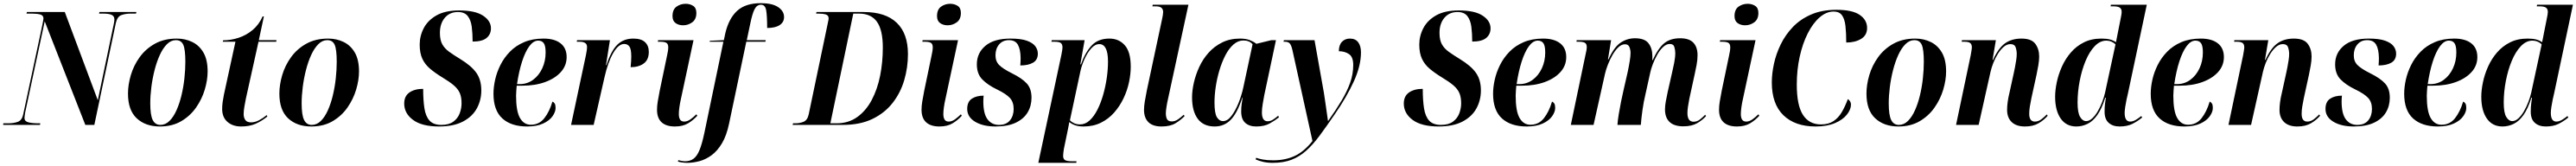

<svg xmlns="http://www.w3.org/2000/svg" viewBox="-50 -790 16303 1050"><path d="M-30 0 -29 -10H3Q37 -10 63 -19.5Q89 -29 97 -67L219 -637Q221 -650 223 -658.5Q225 -667 225 -673Q225 -693 204.5 -698.5Q184 -704 151 -704H118L120 -714H360L569 -156L670 -638Q674 -657 674 -667Q674 -688 656.5 -696Q639 -704 602 -704H577L579 -714H813L811 -704H777Q744 -704 718 -694.5Q692 -685 683 -644L547 0H490L233 -655L109 -77Q107 -64 106 -56Q105 -48 105 -43Q105 -23 129 -16.5Q153 -10 194 -10H205L203 0Z M962 10Q871 10 815.5 -41.5Q760 -93 760 -198Q760 -254 778 -315Q796 -376 834 -428.5Q872 -481 930.5 -513.5Q989 -546 1069 -546Q1122 -546 1166.5 -524.5Q1211 -503 1237.5 -457.5Q1264 -412 1264 -338Q1264 -284 1246 -223.5Q1228 -163 1191 -110Q1154 -57 1097 -23.5Q1040 10 962 10ZM965 0Q997 0 1022.5 -25Q1048 -50 1067 -92.5Q1086 -135 1098.5 -187Q1111 -239 1117 -294Q1123 -349 1123 -399Q1123 -477 1110 -506.5Q1097 -536 1063 -536Q1032 -536 1006.5 -510.5Q981 -485 961.5 -442.5Q942 -400 928.5 -347.5Q915 -295 908 -240Q901 -185 901 -136Q901 -62 916.5 -31Q932 0 965 0Z M1476 10Q1423 10 1389.5 -19Q1356 -48 1356 -101Q1356 -123 1359 -144.5Q1362 -166 1367 -191L1440 -526H1360L1362 -535Q1411 -535 1460 -551Q1509 -567 1549 -600.5Q1589 -634 1612 -686H1620L1588 -536H1700L1698 -526H1586L1506 -166Q1501 -141 1496.5 -115Q1492 -89 1492 -68Q1492 -46 1502.5 -31Q1513 -16 1539 -16Q1564 -16 1589.5 -29.5Q1615 -43 1638 -62L1642 -53Q1606 -24 1567.5 -7Q1529 10 1476 10Z M1920 10Q1829 10 1773.5 -41.5Q1718 -93 1718 -198Q1718 -254 1736 -315Q1754 -376 1792 -428.5Q1830 -481 1888.5 -513.5Q1947 -546 2027 -546Q2080 -546 2124.5 -524.5Q2169 -503 2195.5 -457.5Q2222 -412 2222 -338Q2222 -284 2204 -223.5Q2186 -163 2149 -110Q2112 -57 2055 -23.5Q1998 10 1920 10ZM1923 0Q1955 0 1980.5 -25Q2006 -50 2025 -92.5Q2044 -135 2056.5 -187Q2069 -239 2075 -294Q2081 -349 2081 -399Q2081 -477 2068 -506.5Q2055 -536 2021 -536Q1990 -536 1964.5 -510.5Q1939 -485 1919.5 -442.5Q1900 -400 1886.5 -347.5Q1873 -295 1866 -240Q1859 -185 1859 -136Q1859 -62 1874.5 -31Q1890 0 1923 0Z M2729 10Q2620 10 2564 -31.5Q2508 -73 2508 -135Q2508 -182 2541 -205Q2574 -228 2628 -228Q2628 -156 2636 -105Q2644 -54 2668.5 -27Q2693 0 2743 0Q2791 0 2819 -20.5Q2847 -41 2859 -72.5Q2871 -104 2871 -137Q2871 -176 2859.5 -202Q2848 -228 2821.5 -250.5Q2795 -273 2750 -300Q2704 -328 2671.5 -355.5Q2639 -383 2622.5 -419Q2606 -455 2606 -508Q2606 -563 2632 -612.5Q2658 -662 2713 -693Q2768 -724 2856 -724Q2957 -724 3007 -691Q3057 -658 3057 -611Q3057 -573 3029.5 -550Q3002 -527 2941 -527Q2941 -578 2935.5 -620.5Q2930 -663 2910 -688.5Q2890 -714 2848 -714Q2796 -714 2765 -677.5Q2734 -641 2734 -582Q2734 -537 2749 -510Q2764 -483 2792.5 -462.5Q2821 -442 2862 -417Q2933 -374 2964.5 -329.5Q2996 -285 2996 -218Q2996 -156 2967.5 -104Q2939 -52 2879.5 -21Q2820 10 2729 10Z M3286 10Q3185 10 3129 -41Q3073 -92 3073 -197Q3073 -239 3083.5 -286Q3094 -333 3117 -379Q3140 -425 3177 -463Q3214 -501 3267 -523.5Q3320 -546 3390 -546Q3459 -546 3497.5 -516Q3536 -486 3536 -429Q3536 -375 3499.5 -334.5Q3463 -294 3400 -271Q3337 -248 3256 -248H3220Q3219 -238 3217.5 -216.5Q3216 -195 3216 -185Q3216 -87 3240.5 -44Q3265 -1 3309 -1Q3362 -1 3394.5 -42Q3427 -83 3446 -147Q3455 -144 3460.5 -135Q3466 -126 3466 -107Q3466 -82 3446.5 -54.5Q3427 -27 3387 -8.5Q3347 10 3286 10ZM3239 -258Q3287 -258 3324 -285.5Q3361 -313 3382 -358.5Q3403 -404 3403 -458Q3403 -500 3391.5 -516.5Q3380 -533 3356 -533Q3326 -533 3300 -498Q3274 -463 3254 -401Q3234 -339 3222 -258Z M3658 -441Q3661 -456 3663 -469Q3665 -482 3665 -494Q3665 -526 3618 -526H3600L3602 -536H3810L3785 -378H3788Q3817 -468 3856.5 -507Q3896 -546 3958 -546Q4008 -546 4032 -523.5Q4056 -501 4056 -462Q4056 -412 4024 -388.5Q3992 -365 3941 -365Q3943 -386 3944 -402.5Q3945 -419 3945 -433Q3945 -480 3933 -496Q3921 -512 3900 -512Q3864 -512 3830.5 -454Q3797 -396 3776 -303L3707 0H3564Z M4273 -630Q4245 -630 4225.5 -644Q4206 -658 4206 -688Q4206 -730 4231.5 -748Q4257 -766 4289 -766Q4316 -766 4336.5 -753Q4357 -740 4357 -708Q4357 -668 4331 -649Q4305 -630 4273 -630ZM4221 10Q4166 10 4137 -16.5Q4108 -43 4108 -96Q4108 -120 4112.5 -147.5Q4117 -175 4125 -216L4172 -441Q4175 -454 4177 -467Q4179 -480 4179 -491Q4179 -511 4168 -518.5Q4157 -526 4128 -526H4113L4115 -536H4339L4259 -163Q4253 -137 4249.5 -111.5Q4246 -86 4246 -69Q4246 -46 4254 -33.5Q4262 -21 4280 -21Q4300 -21 4320 -35.5Q4340 -50 4357 -67L4363 -58Q4339 -31 4305.5 -10.5Q4272 10 4221 10Z M4299 240Q4284 240 4266.5 237.5Q4249 235 4240 232L4243 223Q4250 225 4262.5 227.5Q4275 230 4286 230Q4317 230 4339 214Q4361 198 4377 159Q4393 120 4408 49L4528 -526H4441L4442 -532L4531 -536L4540 -579Q4562 -673 4615 -721.5Q4668 -770 4765 -770Q4837 -770 4874.5 -745Q4912 -720 4912 -682Q4912 -650 4884.5 -631.5Q4857 -613 4805 -613Q4805 -687 4799 -723.5Q4793 -760 4766 -760Q4740 -760 4725.5 -732Q4711 -704 4698 -640L4676 -536H4796L4794 -526H4673L4564 -8Q4548 68 4519 116.5Q4490 165 4453 192Q4416 219 4376 229.5Q4336 240 4299 240Z M4966 0 4969 -10H4984Q5012 -10 5036 -20Q5060 -30 5068 -67L5187 -635Q5189 -647 5191.5 -657Q5194 -667 5194 -674Q5194 -693 5176 -698.5Q5158 -704 5129 -704H5115L5117 -714H5416Q5554 -714 5625 -646Q5696 -578 5696 -448Q5696 -363 5672.5 -283Q5649 -203 5599 -139Q5549 -75 5471 -37.5Q5393 0 5285 0ZM5244 -10Q5320 -10 5375.5 -50Q5431 -90 5467 -158Q5503 -226 5520 -311.5Q5537 -397 5537 -489Q5537 -600 5500 -652Q5463 -704 5386 -704H5350L5205 -10Z M5947 -630Q5919 -630 5899.5 -644Q5880 -658 5880 -688Q5880 -730 5905.5 -748Q5931 -766 5963 -766Q5990 -766 6010.5 -753Q6031 -740 6031 -708Q6031 -668 6005 -649Q5979 -630 5947 -630ZM5895 10Q5840 10 5811 -16.5Q5782 -43 5782 -96Q5782 -120 5786.5 -147.5Q5791 -175 5799 -216L5846 -441Q5849 -454 5851 -467Q5853 -480 5853 -491Q5853 -511 5842 -518.5Q5831 -526 5802 -526H5787L5789 -536H6013L5933 -163Q5927 -137 5923.5 -111.5Q5920 -86 5920 -69Q5920 -46 5928 -33.5Q5936 -21 5954 -21Q5974 -21 5994 -35.5Q6014 -50 6031 -67L6037 -58Q6013 -31 5979.5 -10.5Q5946 10 5895 10Z M6250 10Q6171 10 6121 -20Q6071 -50 6071 -101Q6071 -146 6100 -165.5Q6129 -185 6175 -185Q6173 -164 6173 -148Q6173 -71 6199.5 -35.5Q6226 0 6272 0Q6318 0 6341.5 -28.5Q6365 -57 6365 -101Q6365 -144 6341.5 -170Q6318 -196 6260 -224Q6200 -253 6166 -288Q6132 -323 6132 -383Q6132 -455 6186.5 -500.5Q6241 -546 6345 -546Q6411 -546 6448.5 -532.5Q6486 -519 6502 -497.5Q6518 -476 6518 -451Q6518 -411 6487.5 -393.5Q6457 -376 6407 -376Q6408 -389 6408.5 -401Q6409 -413 6409 -424Q6408 -479 6391.5 -507.5Q6375 -536 6335 -536Q6296 -536 6273 -509Q6250 -482 6250 -440Q6250 -402 6273.5 -378.5Q6297 -355 6353 -327Q6418 -295 6448 -262Q6478 -229 6478 -172Q6478 -121 6454 -80Q6430 -39 6379.5 -14.5Q6329 10 6250 10Z M6667 -443Q6670 -458 6672 -470.5Q6674 -483 6674 -489Q6674 -510 6663.5 -518Q6653 -526 6624 -526H6604L6606 -536H6814L6787 -383H6791Q6817 -457 6858 -501.5Q6899 -546 6971 -546Q7031 -546 7068.5 -503.5Q7106 -461 7106 -368Q7106 -322 7095 -270Q7084 -218 7060.5 -168.5Q7037 -119 7001.5 -78.5Q6966 -38 6917.5 -14Q6869 10 6808 10Q6776 10 6754.5 2.5Q6733 -5 6717 -18Q6715 -4 6712.5 7.5Q6710 19 6707 35L6683 151Q6681 164 6679.5 175.5Q6678 187 6678 195Q6678 217 6691.5 223.5Q6705 230 6733 230H6763L6761 240H6521ZM6785 -3Q6818 -3 6845.5 -28Q6873 -53 6894.5 -95Q6916 -137 6931 -189Q6946 -241 6954 -295.5Q6962 -350 6962 -400Q6962 -511 6907 -511Q6880 -511 6856 -484Q6832 -457 6814 -417.5Q6796 -378 6788 -342L6721 -29Q6730 -19 6746.5 -11Q6763 -3 6785 -3Z M7301 10Q7245 10 7217.5 -17.5Q7190 -45 7190 -95Q7190 -119 7195 -149Q7200 -179 7208 -219L7304 -668Q7307 -681 7309 -693.5Q7311 -706 7311 -714Q7311 -731 7300.5 -740.5Q7290 -750 7262 -750H7243L7245 -760H7471L7342 -165Q7336 -139 7332 -113Q7328 -87 7328 -71Q7329 -46 7337 -34Q7345 -22 7366 -22Q7386 -22 7405 -35Q7424 -48 7441 -64L7447 -56Q7423 -31 7389.5 -10.5Q7356 10 7301 10Z M7637 10Q7566 10 7530 -38.5Q7494 -87 7494 -174Q7494 -217 7505.5 -267.5Q7517 -318 7540 -367.5Q7563 -417 7599 -457Q7635 -497 7684.5 -521.5Q7734 -546 7798 -546Q7835 -546 7860 -536Q7885 -526 7901 -513L7996 -536H8025L7951 -188Q7947 -167 7941.5 -134.5Q7936 -102 7936 -79Q7936 -23 7972 -23Q7990 -23 8006.5 -33.5Q8023 -44 8039 -58L8044 -48Q8018 -27 7984.5 -8.5Q7951 10 7900 10Q7856 10 7830.5 -13Q7805 -36 7805 -85Q7805 -111 7808 -131.5Q7811 -152 7814 -173H7812Q7781 -76 7739.5 -33Q7698 10 7637 10ZM7690 -24Q7718 -24 7743 -56.5Q7768 -89 7788 -138.5Q7808 -188 7819 -240L7877 -510Q7857 -534 7819 -534Q7785 -534 7756 -508.5Q7727 -483 7705 -440.5Q7683 -398 7667.5 -346.5Q7652 -295 7644 -242Q7636 -189 7636 -142Q7636 -74 7651 -49Q7666 -24 7690 -24Z M8004 240Q7970 240 7942.5 233.5Q7915 227 7896 218L7900 208Q7915 214 7942 219Q7969 224 8008 224Q8084 224 8143.5 196.5Q8203 169 8256 102L8129 -474Q8122 -504 8112.5 -515Q8103 -526 8082 -526H8073L8075 -536H8269L8328 -205Q8332 -179 8337 -145Q8342 -111 8346.5 -79Q8351 -47 8354 -26H8356Q8405 -95 8440 -153.5Q8475 -212 8494.5 -266.5Q8514 -321 8514 -379Q8514 -430 8487 -448Q8460 -466 8423 -466Q8423 -505 8442.5 -525.5Q8462 -546 8493 -546Q8528 -546 8545.5 -522.5Q8563 -499 8563 -459Q8563 -374 8517.5 -274.5Q8472 -175 8397 -67Q8345 9 8302 67Q8259 125 8216.5 163Q8174 201 8123.5 220.5Q8073 240 8004 240Z M9055 10Q8946 10 8890 -31.5Q8834 -73 8834 -135Q8834 -182 8867 -205Q8900 -228 8954 -228Q8954 -156 8962 -105Q8970 -54 8994.5 -27Q9019 0 9069 0Q9117 0 9145 -20.5Q9173 -41 9185 -72.5Q9197 -104 9197 -137Q9197 -176 9185.5 -202Q9174 -228 9147.5 -250.5Q9121 -273 9076 -300Q9030 -328 8997.5 -355.5Q8965 -383 8948.5 -419Q8932 -455 8932 -508Q8932 -563 8958 -612.5Q8984 -662 9039 -693Q9094 -724 9182 -724Q9283 -724 9333 -691Q9383 -658 9383 -611Q9383 -573 9355.5 -550Q9328 -527 9267 -527Q9267 -578 9261.5 -620.5Q9256 -663 9236 -688.5Q9216 -714 9174 -714Q9122 -714 9091 -677.5Q9060 -641 9060 -582Q9060 -537 9075 -510Q9090 -483 9118.5 -462.5Q9147 -442 9188 -417Q9259 -374 9290.5 -329.5Q9322 -285 9322 -218Q9322 -156 9293.5 -104Q9265 -52 9205.5 -21Q9146 10 9055 10Z M9612 10Q9511 10 9455 -41Q9399 -92 9399 -197Q9399 -239 9409.5 -286Q9420 -333 9443 -379Q9466 -425 9503 -463Q9540 -501 9593 -523.5Q9646 -546 9716 -546Q9785 -546 9823.5 -516Q9862 -486 9862 -429Q9862 -375 9825.5 -334.5Q9789 -294 9726 -271Q9663 -248 9582 -248H9546Q9545 -238 9543.5 -216.5Q9542 -195 9542 -185Q9542 -87 9566.5 -44Q9591 -1 9635 -1Q9688 -1 9720.5 -42Q9753 -83 9772 -147Q9781 -144 9786.5 -135Q9792 -126 9792 -107Q9792 -82 9772.5 -54.5Q9753 -27 9713 -8.5Q9673 10 9612 10ZM9565 -258Q9613 -258 9650 -285.5Q9687 -313 9708 -358.5Q9729 -404 9729 -458Q9729 -500 9717.5 -516.5Q9706 -533 9682 -533Q9652 -533 9626 -498Q9600 -463 9580 -401Q9560 -339 9548 -258Z M10603 9Q10545 9 10516 -18.5Q10487 -46 10487 -98Q10487 -121 10492 -148Q10497 -175 10504 -208L10533 -336Q10538 -356 10545 -391.5Q10552 -427 10552 -454Q10552 -472 10546.5 -492Q10541 -512 10517 -512Q10496 -512 10475.5 -493Q10455 -474 10438.5 -445Q10422 -416 10410 -384.5Q10398 -353 10393 -328L10363 -192Q10352 -147 10344.5 -94Q10337 -41 10334 0H10186Q10188 -29 10194.5 -68.5Q10201 -108 10209 -147.5Q10217 -187 10224 -217L10251 -335Q10259 -373 10264 -404.5Q10269 -436 10269 -455Q10269 -474 10262 -492Q10255 -510 10234 -510Q10212 -510 10192 -491Q10172 -472 10155 -442.5Q10138 -413 10125.5 -381Q10113 -349 10107 -322L10035 0H9891L9984 -444Q9987 -456 9989.5 -469.5Q9992 -483 9992 -492Q9992 -512 9980.5 -519Q9969 -526 9943 -526H9927L9928 -536H10146L10126 -414H10129Q10165 -493 10206.5 -520.5Q10248 -548 10297 -548Q10358 -548 10382.5 -516.5Q10407 -485 10407 -436Q10407 -430 10407 -422.5Q10407 -415 10407 -409H10409Q10443 -484 10481.5 -516Q10520 -548 10583 -548Q10640 -548 10666.5 -520Q10693 -492 10693 -441Q10693 -411 10687 -379.5Q10681 -348 10675 -321L10641 -165Q10636 -139 10632.5 -116Q10629 -93 10629 -75Q10629 -20 10668 -20Q10690 -20 10708.5 -34.5Q10727 -49 10741 -64L10747 -56Q10724 -30 10690 -10.5Q10656 9 10603 9Z M10994 -630Q10966 -630 10946.5 -644Q10927 -658 10927 -688Q10927 -730 10952.5 -748Q10978 -766 11010 -766Q11037 -766 11057.5 -753Q11078 -740 11078 -708Q11078 -668 11052 -649Q11026 -630 10994 -630ZM10942 10Q10887 10 10858 -16.5Q10829 -43 10829 -96Q10829 -120 10833.5 -147.5Q10838 -175 10846 -216L10893 -441Q10896 -454 10898 -467Q10900 -480 10900 -491Q10900 -511 10889 -518.5Q10878 -526 10849 -526H10834L10836 -536H11060L10980 -163Q10974 -137 10970.5 -111.5Q10967 -86 10967 -69Q10967 -46 10975 -33.5Q10983 -21 11001 -21Q11021 -21 11041 -35.5Q11061 -50 11078 -67L11084 -58Q11060 -31 11026.5 -10.5Q10993 10 10942 10Z M11440 10Q11310 10 11236.5 -61Q11163 -132 11163 -269Q11163 -324 11176.5 -386.5Q11190 -449 11219.5 -509.5Q11249 -570 11296.5 -619.5Q11344 -669 11412.5 -698.5Q11481 -728 11572 -728Q11672 -728 11719 -696Q11766 -664 11766 -613Q11766 -567 11728 -544Q11690 -521 11634 -521Q11634 -583 11629 -626.5Q11624 -670 11607 -693.5Q11590 -717 11554 -717Q11508 -717 11465.5 -680Q11423 -643 11390.5 -579Q11358 -515 11339.5 -431.5Q11321 -348 11321 -255Q11321 -124 11360 -63.5Q11399 -3 11474 -3Q11522 -3 11553.5 -24Q11585 -45 11606 -81Q11627 -117 11644 -163Q11652 -159 11658 -149.5Q11664 -140 11664 -129Q11664 -98 11638.5 -65.5Q11613 -33 11563 -11.5Q11513 10 11440 10Z M11964 10Q11873 10 11817.5 -41.5Q11762 -93 11762 -198Q11762 -254 11780 -315Q11798 -376 11836 -428.5Q11874 -481 11932.5 -513.5Q11991 -546 12071 -546Q12124 -546 12168.5 -524.5Q12213 -503 12239.5 -457.5Q12266 -412 12266 -338Q12266 -284 12248 -223.5Q12230 -163 12193 -110Q12156 -57 12099 -23.5Q12042 10 11964 10ZM11967 0Q11999 0 12024.5 -25Q12050 -50 12069 -92.5Q12088 -135 12100.5 -187Q12113 -239 12119 -294Q12125 -349 12125 -399Q12125 -477 12112 -506.5Q12099 -536 12065 -536Q12034 -536 12008.5 -510.5Q11983 -485 11963.5 -442.5Q11944 -400 11930.5 -347.5Q11917 -295 11910 -240Q11903 -185 11903 -136Q11903 -62 11918.5 -31Q11934 0 11967 0Z M12765 10Q12710 10 12681 -18Q12652 -46 12652 -95Q12652 -117 12655.5 -144Q12659 -171 12668 -208L12695 -331Q12698 -344 12702 -365Q12706 -386 12709.5 -408.5Q12713 -431 12713 -449Q12713 -471 12706 -491Q12699 -511 12673 -511Q12651 -511 12631 -494Q12611 -477 12594 -450Q12577 -423 12565 -392.5Q12553 -362 12547 -335L12472 0H12329L12422 -442Q12424 -455 12426.5 -469Q12429 -483 12429 -491Q12429 -509 12419 -517.5Q12409 -526 12382 -526H12365L12366 -536H12581L12560 -411H12563Q12597 -486 12639 -516Q12681 -546 12743 -546Q12806 -546 12830.5 -513Q12855 -480 12855 -433Q12855 -407 12849.5 -375.5Q12844 -344 12838 -316L12806 -170Q12800 -141 12796 -116.5Q12792 -92 12792 -70Q12792 -21 12828 -21Q12850 -21 12869.5 -36Q12889 -51 12903 -66L12909 -58Q12886 -31 12851.5 -10.5Q12817 10 12765 10Z M13090 10Q13026 10 12991 -40.5Q12956 -91 12956 -178Q12956 -220 12966.5 -270Q12977 -320 12999 -369Q13021 -418 13055.5 -458Q13090 -498 13138 -522Q13186 -546 13249 -546Q13281 -546 13302.5 -540.5Q13324 -535 13341 -523Q13344 -537 13347.5 -555.5Q13351 -574 13353 -584L13370 -669Q13373 -683 13375 -695Q13377 -707 13377 -716Q13377 -733 13365.5 -741.5Q13354 -750 13323 -750H13307L13309 -760H13536L13417 -200Q13413 -184 13408 -160.5Q13403 -137 13399.5 -113.5Q13396 -90 13396 -76Q13396 -21 13431 -21Q13449 -21 13468.5 -33Q13488 -45 13501 -56L13507 -47Q13478 -23 13445 -6.5Q13412 10 13364 10Q13321 10 13295 -13Q13269 -36 13269 -83Q13269 -112 13271.5 -132Q13274 -152 13277 -172H13273Q13251 -102 13223 -62.5Q13195 -23 13161 -6.5Q13127 10 13090 10ZM13152 -24Q13172 -24 13191 -41.5Q13210 -59 13226 -86.5Q13242 -114 13254 -145.5Q13266 -177 13272 -204L13338 -509Q13328 -520 13312.5 -526.5Q13297 -533 13280 -533Q13240 -533 13206.5 -498Q13173 -463 13149 -405.5Q13125 -348 13111.5 -278.5Q13098 -209 13098 -141Q13098 -77 13114 -50.5Q13130 -24 13152 -24Z M13774 10Q13673 10 13617 -41Q13561 -92 13561 -197Q13561 -239 13571.5 -286Q13582 -333 13605 -379Q13628 -425 13665 -463Q13702 -501 13755 -523.5Q13808 -546 13878 -546Q13947 -546 13985.5 -516Q14024 -486 14024 -429Q14024 -375 13987.5 -334.5Q13951 -294 13888 -271Q13825 -248 13744 -248H13708Q13707 -238 13705.5 -216.5Q13704 -195 13704 -185Q13704 -87 13728.5 -44Q13753 -1 13797 -1Q13850 -1 13882.5 -42Q13915 -83 13934 -147Q13943 -144 13948.5 -135Q13954 -126 13954 -107Q13954 -82 13934.5 -54.5Q13915 -27 13875 -8.5Q13835 10 13774 10ZM13727 -258Q13775 -258 13812 -285.5Q13849 -313 13870 -358.5Q13891 -404 13891 -458Q13891 -500 13879.5 -516.5Q13868 -533 13844 -533Q13814 -533 13788 -498Q13762 -463 13742 -401Q13722 -339 13710 -258Z M14489 10Q14434 10 14405 -18Q14376 -46 14376 -95Q14376 -117 14379.5 -144Q14383 -171 14392 -208L14419 -331Q14422 -344 14426 -365Q14430 -386 14433.5 -408.5Q14437 -431 14437 -449Q14437 -471 14430 -491Q14423 -511 14397 -511Q14375 -511 14355 -494Q14335 -477 14318 -450Q14301 -423 14289 -392.5Q14277 -362 14271 -335L14196 0H14053L14146 -442Q14148 -455 14150.5 -469Q14153 -483 14153 -491Q14153 -509 14143 -517.5Q14133 -526 14106 -526H14089L14090 -536H14305L14284 -411H14287Q14321 -486 14363 -516Q14405 -546 14467 -546Q14530 -546 14554.5 -513Q14579 -480 14579 -433Q14579 -407 14573.5 -375.5Q14568 -344 14562 -316L14530 -170Q14524 -141 14520 -116.5Q14516 -92 14516 -70Q14516 -21 14552 -21Q14574 -21 14593.5 -36Q14613 -51 14627 -66L14633 -58Q14610 -31 14575.5 -10.5Q14541 10 14489 10Z M14846 10Q14767 10 14717 -20Q14667 -50 14667 -101Q14667 -146 14696 -165.5Q14725 -185 14771 -185Q14769 -164 14769 -148Q14769 -71 14795.5 -35.5Q14822 0 14868 0Q14914 0 14937.5 -28.5Q14961 -57 14961 -101Q14961 -144 14937.5 -170Q14914 -196 14856 -224Q14796 -253 14762 -288Q14728 -323 14728 -383Q14728 -455 14782.5 -500.5Q14837 -546 14941 -546Q15007 -546 15044.5 -532.5Q15082 -519 15098 -497.5Q15114 -476 15114 -451Q15114 -411 15083.5 -393.5Q15053 -376 15003 -376Q15004 -389 15004.5 -401Q15005 -413 15005 -424Q15004 -479 14987.5 -507.5Q14971 -536 14931 -536Q14892 -536 14869 -509Q14846 -482 14846 -440Q14846 -402 14869.5 -378.5Q14893 -355 14949 -327Q15014 -295 15044 -262Q15074 -229 15074 -172Q15074 -121 15050 -80Q15026 -39 14975.5 -14.5Q14925 10 14846 10Z M15378 10Q15277 10 15221 -41Q15165 -92 15165 -197Q15165 -239 15175.5 -286Q15186 -333 15209 -379Q15232 -425 15269 -463Q15306 -501 15359 -523.5Q15412 -546 15482 -546Q15551 -546 15589.5 -516Q15628 -486 15628 -429Q15628 -375 15591.5 -334.5Q15555 -294 15492 -271Q15429 -248 15348 -248H15312Q15311 -238 15309.5 -216.5Q15308 -195 15308 -185Q15308 -87 15332.5 -44Q15357 -1 15401 -1Q15454 -1 15486.5 -42Q15519 -83 15538 -147Q15547 -144 15552.5 -135Q15558 -126 15558 -107Q15558 -82 15538.5 -54.5Q15519 -27 15479 -8.5Q15439 10 15378 10ZM15331 -258Q15379 -258 15416 -285.5Q15453 -313 15474 -358.5Q15495 -404 15495 -458Q15495 -500 15483.5 -516.5Q15472 -533 15448 -533Q15418 -533 15392 -498Q15366 -463 15346 -401Q15326 -339 15314 -258Z M15787 10Q15723 10 15688 -40.5Q15653 -91 15653 -178Q15653 -220 15663.5 -270Q15674 -320 15696 -369Q15718 -418 15752.5 -458Q15787 -498 15835 -522Q15883 -546 15946 -546Q15978 -546 15999.5 -540.5Q16021 -535 16038 -523Q16041 -537 16044.5 -555.5Q16048 -574 16050 -584L16067 -669Q16070 -683 16072 -695Q16074 -707 16074 -716Q16074 -733 16062.5 -741.5Q16051 -750 16020 -750H16004L16006 -760H16233L16114 -200Q16110 -184 16105 -160.5Q16100 -137 16096.5 -113.5Q16093 -90 16093 -76Q16093 -21 16128 -21Q16146 -21 16165.5 -33Q16185 -45 16198 -56L16204 -47Q16175 -23 16142 -6.5Q16109 10 16061 10Q16018 10 15992 -13Q15966 -36 15966 -83Q15966 -112 15968.5 -132Q15971 -152 15974 -172H15970Q15948 -102 15920 -62.5Q15892 -23 15858 -6.5Q15824 10 15787 10ZM15849 -24Q15869 -24 15888 -41.5Q15907 -59 15923 -86.5Q15939 -114 15951 -145.5Q15963 -177 15969 -204L16035 -509Q16025 -520 16009.5 -526.5Q15994 -533 15977 -533Q15937 -533 15903.5 -498Q15870 -463 15846 -405.5Q15822 -348 15808.5 -278.5Q15795 -209 15795 -141Q15795 -77 15811 -50.5Q15827 -24 15849 -24Z"/></svg>

Font: Noto Serif Display SemiCondensed
Style: Bold Italic
Weight: 700
Width: 4
Italic angle: -12°
Designer: Monotype Design Team
Foundry: Monotype Imaging Inc.
Version: Version 2.009